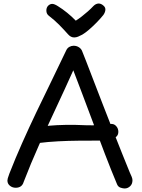

<svg xmlns="http://www.w3.org/2000/svg" viewBox="-20 -1048 806 1087"><path d="M114 -18Q109 -1 97.5 7Q86 15 69 15Q50 15 36 3.5Q22 -8 22 -26Q22 -31 24 -38.5Q26 -46 33 -65Q67 -152 105.5 -238.5Q144 -325 185.5 -412Q227 -499 270 -586.5Q313 -674 355 -763Q361 -776 372.5 -782.5Q384 -789 397 -789Q414 -789 427.5 -780Q441 -771 446 -756Q451 -744 468 -700.5Q485 -657 509 -594Q533 -531 561.5 -458Q590 -385 618.5 -312Q647 -239 672.5 -176Q698 -113 715 -71Q720 -61 725 -48.5Q730 -36 730 -28Q730 -6 716.5 6.5Q703 19 686 19Q676 19 662.5 14.5Q649 10 643 -4Q609 -85 574.5 -175Q540 -265 507 -353.5Q474 -442 445 -518.5Q416 -595 395 -650Q346 -541 296.5 -435.5Q247 -330 200.5 -226Q154 -122 114 -18ZM196 -238Q181 -237 163.5 -252Q146 -267 146 -286Q146 -299 155 -307.5Q164 -316 176.5 -321Q189 -326 200 -328Q222 -333 261 -336.5Q300 -340 352 -341Q404 -342 465 -339Q484 -338 504 -338.5Q524 -339 542.5 -340Q561 -341 576.5 -342.5Q592 -344 603 -346Q624 -349 637 -335Q650 -321 650 -302Q650 -285 639.5 -275Q629 -265 612 -260Q595 -255 576.5 -253.5Q558 -252 542 -252Q485 -252 426 -251.5Q367 -251 309.5 -248Q252 -245 196 -238ZM509 -1014Q522 -1027 537 -1028Q552 -1029 567 -1015Q578 -1005 576.5 -991Q575 -977 565 -963Q549 -943 527.5 -921Q506 -899 484.5 -880.5Q463 -862 446 -852Q433 -845 422 -840.5Q411 -836 400 -836Q390 -836 381.5 -840.5Q373 -845 365 -854Q343 -879 316 -906.5Q289 -934 255 -960Q243 -970 242.5 -987Q242 -1004 252 -1015Q263 -1026 275.5 -1026Q288 -1026 308 -1013Q334 -997 360.5 -975.5Q387 -954 409 -931Q425 -941 442.5 -954.5Q460 -968 477.5 -983.5Q495 -999 509 -1014Z"/></svg>

Font: Playpen Sans
Style: Regular
Weight: 400
Designer: Laura Meseguer, Veronika Burian, José Scaglione, Kostas Bartsokas, Vera Evstafieva, Tom Grace, Yorlmar Campos
Foundry: TypeTogether
Version: Version 2.000